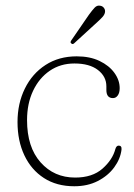

<svg xmlns="http://www.w3.org/2000/svg" viewBox="-20 -654 479 685"><path d="M407 -339.5Q407 -323 400.2 -313.5Q393.5 -304 383 -304Q359.5 -304 359.5 -333V-346Q359.5 -381 329.5 -404.2Q299.5 -427.5 245.5 -427.5Q195.5 -427.5 157.5 -401.5Q119.5 -375.5 98 -330Q76.5 -284.5 76.5 -225.5Q76.5 -129 124.8 -74.8Q173 -20.5 248 -20.5Q309.5 -20.5 345.5 -52.2Q381.5 -84 391.5 -122Q395 -134.5 403.5 -134.5Q415 -134.5 413.5 -120Q409.5 -87 387.5 -57Q365.5 -27 329 -8.2Q292.5 10.5 245 10.5Q182 10.5 136.8 -18.8Q91.5 -48 67 -99.8Q42.5 -151.5 42.5 -218.5Q42.5 -285 68.8 -338.2Q95 -391.5 142.5 -422.2Q190 -453 253.5 -453Q301 -453 335.2 -436.5Q369.5 -420 388.2 -394Q407 -368 407 -339.5ZM297 -601Q309 -617.5 317.8 -626.8Q326.5 -636 338 -633.5Q346.5 -632 351.2 -625.2Q356 -618.5 354.5 -610Q353 -601.5 345.5 -593.2Q338 -585 328 -576L244.5 -499.5Q239 -494.5 234.5 -499Q231 -501.5 232 -505Q233 -508.5 235.5 -511.5Z"/></svg>

Font: Fraunces 72pt S100 Thin
Style: Regular
Weight: 100
Version: Version 1.000; ttfautohint (v1.8.3)